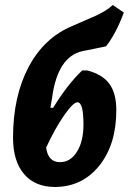

<svg xmlns="http://www.w3.org/2000/svg" viewBox="-20 -738 514 766"><path d="M200 8Q120 8 76 -43.5Q32 -95 32 -189Q32 -353 94 -470.5Q156 -588 270 -635L364 -676Q405 -695 430 -718L474 -688Q444 -606 403 -553L309 -534Q210 -512 188 -349L181 -308H192Q250 -402 308 -457H328Q389 -441 416.5 -403.5Q444 -366 444 -298Q444 -162 376.5 -77.5Q309 7 200 8ZM289 -330Q272 -330 235 -276.5Q198 -223 164 -149Q172 -91 219 -91Q261 -91 287 -132.5Q313 -174 313 -241Q313 -330 289 -330Z"/></svg>

Font: Alegreya Sans ExtraBold
Style: Italic
Weight: 800
Italic angle: -7°
Designer: Juan Pablo del Peral
Foundry: Huerta Tipografica
Version: Version 2.007